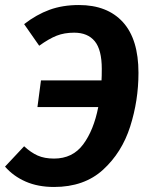

<svg xmlns="http://www.w3.org/2000/svg" viewBox="-35 -728 591 764"><path d="M516 -438Q516 -328 483 -224.5Q450 -121 375 -52.5Q300 16 180 16Q116 16 67 -5.5Q18 -27 -15 -65L61 -146Q88 -121 115 -109Q142 -97 180 -97Q254 -97 296 -153.5Q338 -210 356 -302H114L128 -408H369Q370 -424 370 -454Q370 -530 342 -564Q314 -598 260 -598Q221 -598 190.5 -586Q160 -574 121 -546L61 -632Q110 -670 162 -689Q214 -708 279 -708Q392 -708 454 -640Q516 -572 516 -438Z"/></svg>

Font: Fira Sans SemiBold
Style: Italic
Weight: 600
Italic angle: -8°
Designer: bBox Type GmbH & Carrois Corporate GbR & Edenspiekermann AG
Foundry: bBox Type GmbH & Carrois Corporate GbR & Edenspiekermann AG
Version: Version 4.301